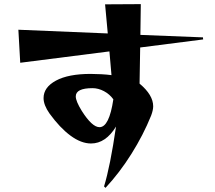

<svg xmlns="http://www.w3.org/2000/svg" viewBox="-20 -818 1040 930"><path d="M542 -205Q492 -123 421 -123Q373 -123 321.5 -161Q270 -199 220 -268Q191 -309 191 -343Q191 -395 251 -427.5Q311 -460 419 -460Q443 -460 470.5 -458.5Q498 -457 520 -454L510 -569L78 -514L69 -674L502 -656L489 -797L662 -798L660 -649L963 -637L964 -627L659 -588L656 -413Q722 -358 722 -303Q722 -285 712 -258Q674 -164 616.5 -72.5Q559 19 491 92L484 85Q514 -13 542 -205ZM376 -281Q426 -202 462 -202Q509 -202 529 -337Q511 -362 483.5 -376.5Q456 -391 428 -391Q347 -391 347 -351Q347 -328 376 -281Z"/></svg>

Font: Tiejili SC
Style: Regular
Weight: 400
Designer: Buernia
Foundry: Ershou Xiaoxi Press
Version: Version 1.100